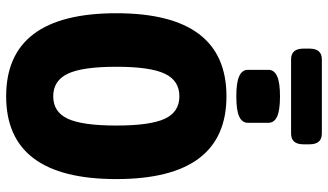

<svg xmlns="http://www.w3.org/2000/svg" viewBox="-241 -817 1066 624"><g transform="rotate(90 292.0 -505.0)"><path d="M293 8Q23 8 23 -350Q23 -708 293 -708Q562 -708 562 -350Q562 8 293 8ZM293 -145Q344 -145 366 -192.5Q388 -240 388 -350Q388 -460 366 -507.5Q344 -555 293 -555Q242 -555 219.5 -507.5Q197 -460 197 -350Q197 -240 219.5 -192.5Q242 -145 293 -145ZM293 -740Q248 -740 227.5 -749.5Q207 -759 207 -777V-845Q207 -863 227.5 -872.5Q248 -882 293 -882Q339 -882 359 -872.5Q379 -863 379 -845V-777Q379 -759 359 -749.5Q339 -740 293 -740ZM173 -918Q138 -918 138 -958V-978Q138 -1018 173 -1018H414Q449 -1018 449 -978V-958Q449 -918 414 -918Z"/></g></svg>

Font: Asap Condensed ExtraBold
Style: Regular
Weight: 800
Width: 3
Designer: Pablo Cosgaya
Foundry: Omnibus-Type
Version: Version 3.001; ttfautohint (v1.8.4.7-5d5b)